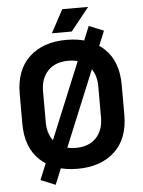

<svg xmlns="http://www.w3.org/2000/svg" viewBox="-63 -937 802 1080"><g transform="rotate(-5 338.0 -397.5)"><path d="M50 -266V-434Q50 -569 128 -641.5Q206 -714 338 -714Q470 -714 548 -641.5Q626 -569 626 -434V-266Q626 -131 548 -58.5Q470 14 338 14Q206 14 128 -58.5Q50 -131 50 -266ZM494 -262V-438Q494 -510 453 -553Q412 -596 338 -596Q265 -596 223.5 -553Q182 -510 182 -438V-262Q182 -190 223.5 -147Q265 -104 338 -104Q412 -104 453 -147Q494 -190 494 -262ZM207 93 124 59 470 -781 553 -747ZM260 -758 330 -888H476L372 -758Z"/></g></svg>

Font: Space 7353
Style: Regular
Weight: 400
Designer: Christine Claussen + Ruben Lyon  (Space 7353)
Version: Version 1.000;FEAKit 1.0